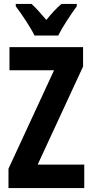

<svg xmlns="http://www.w3.org/2000/svg" viewBox="-20 -953 468 973"><path d="M155 -773H275C296 -815 340 -882 369 -921V-933H291C265 -910 244 -888 215 -852C187 -885 161 -914 140 -933H60V-921C90 -882 136 -812 155 -773ZM407 0V-119H171L401 -616V-714H28V-597H254L23 -98V0Z"/></svg>

Font: Noto Sans Myanmar UI ExtraCondensed
Style: Bold
Weight: 700
Width: 2
Designer: Monotype Design Team
Foundry: Monotype Imaging Inc.
Version: Version 2.103